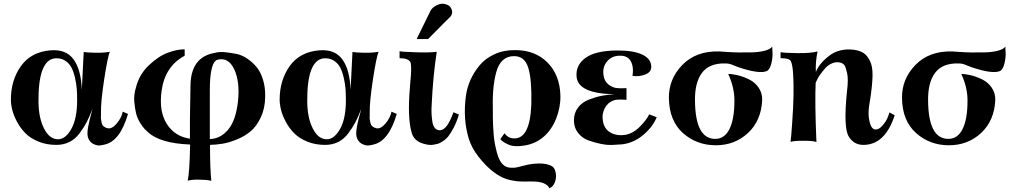

<svg xmlns="http://www.w3.org/2000/svg" viewBox="-20 -756 5401 1023"><path d="M662 -149Q619 -1 534 15Q524 18 510.5 19Q497 20 479.5 12Q462 4 452 -15Q447 -26 446 -40.5Q445 -55 449.5 -79.5Q454 -104 458.5 -121Q463 -138 473 -176Q456 -132 441.5 -104.5Q427 -77 404 -46Q381 -15 350 0.5Q319 16 280 16Q228 16 185 -1.5Q142 -19 115.5 -46Q89 -73 71 -106.5Q53 -140 45.5 -170Q38 -200 38 -225Q38 -329 92 -404.5Q146 -480 251 -488Q333 -494 372.5 -439Q412 -384 416 -277L426 -479Q443 -476 486.5 -475Q530 -474 565 -480Q553 -450 535 -332.5Q517 -215 518 -158V-143Q517 -128 518 -121.5Q519 -115 521.5 -102.5Q524 -90 532 -83Q540 -76 552 -73Q576 -67 602 -98Q628 -129 634 -161ZM391 -223Q391 -255 389 -282Q387 -309 379.5 -342Q372 -375 360 -397.5Q348 -420 325 -434Q302 -448 271 -445Q183 -433 185 -213Q186 -127 215 -70.5Q244 -14 289 -14Q329 -14 360 -69Q391 -124 391 -223Z M1393 -240Q1392 -178 1369.5 -130.5Q1347 -83 1315.5 -56.5Q1284 -30 1242 -13Q1200 4 1166.5 9.5Q1133 15 1099 16Q1099 149 1106 207Q1076 201 1036.5 201Q997 201 980 207Q990 165 993 14Q833 8 768 -52Q759 -60 749.5 -70Q740 -80 726 -102.5Q712 -125 705.5 -150.5Q699 -176 695.5 -213.5Q692 -251 705 -292Q722 -359 772.5 -407.5Q823 -456 874 -475Q925 -494 964 -493V-459Q859 -403 841 -272Q826 -163 868.5 -96Q911 -29 992 -17V-121Q992 -145 995 -306Q999 -452 1123 -474Q1148 -481 1178 -478Q1208 -475 1238.5 -469Q1269 -463 1297 -444Q1325 -425 1346.5 -399.5Q1368 -374 1381 -332.5Q1394 -291 1393 -240ZM1248 -216Q1259 -319 1228.5 -385.5Q1198 -452 1140 -438Q1098 -428 1098 -275V-134Q1098 -117 1098 -91.5Q1098 -66 1098 -48Q1098 -30 1098 -15Q1156 -17 1196.5 -66.5Q1237 -116 1248 -216Z M2094 -149Q2051 -1 1966 15Q1956 18 1942.5 19Q1929 20 1911.5 12Q1894 4 1884 -15Q1879 -26 1878 -40.5Q1877 -55 1881.5 -79.5Q1886 -104 1890.5 -121Q1895 -138 1905 -176Q1888 -132 1873.5 -104.5Q1859 -77 1836 -46Q1813 -15 1782 0.5Q1751 16 1712 16Q1660 16 1617 -1.5Q1574 -19 1547.5 -46Q1521 -73 1503 -106.5Q1485 -140 1477.5 -170Q1470 -200 1470 -225Q1470 -329 1524 -404.5Q1578 -480 1683 -488Q1765 -494 1804.5 -439Q1844 -384 1848 -277L1858 -479Q1875 -476 1918.5 -475Q1962 -474 1997 -480Q1985 -450 1967 -332.5Q1949 -215 1950 -158V-143Q1949 -128 1950 -121.5Q1951 -115 1953.5 -102.5Q1956 -90 1964 -83Q1972 -76 1984 -73Q2008 -67 2034 -98Q2060 -129 2066 -161ZM1823 -223Q1823 -255 1821 -282Q1819 -309 1811.5 -342Q1804 -375 1792 -397.5Q1780 -420 1757 -434Q1734 -448 1703 -445Q1615 -433 1617 -213Q1618 -127 1647 -70.5Q1676 -14 1721 -14Q1761 -14 1792 -69Q1823 -124 1823 -223Z M2389 -696Q2390 -688 2387 -680Q2384 -672 2380.5 -668Q2377 -664 2367.5 -655Q2358 -646 2356 -644L2261 -548H2200L2272 -695Q2284 -721 2319 -733Q2338 -740 2361 -731.5Q2384 -723 2389 -696ZM2425 -146Q2413 -105 2397 -75Q2381 -45 2368.5 -29.5Q2356 -14 2339.5 -3.5Q2323 7 2315 9.5Q2307 12 2295 14Q2268 21 2228 7Q2188 -7 2175 -44Q2153 -113 2161 -248Q2162 -268 2165 -302.5Q2168 -337 2169.5 -358Q2171 -379 2170.5 -399Q2170 -419 2166 -426Q2154 -446 2109 -446V-483Q2122 -480 2196 -477.5Q2270 -475 2307 -480Q2287 -349 2280 -198Q2278 -172 2279.5 -147Q2281 -122 2284.5 -103Q2288 -84 2298.5 -72.5Q2309 -61 2325 -62Q2363 -64 2396 -158Z M2966 -246Q2967 -184 2943 -123.5Q2919 -63 2875 -26Q2833 10 2774 19.5Q2715 29 2684 12Q2654 -2 2646 -15L2668 -46Q2686 -21 2712 -19Q2804 -9 2811 -201Q2814 -331 2795 -394Q2776 -457 2719 -457Q2683 -457 2659 -435Q2635 -413 2623.5 -369.5Q2612 -326 2608 -275.5Q2604 -225 2606 -155Q2606 -154 2606 -131.5Q2606 -109 2607 -91.5Q2608 -74 2610 -44.5Q2612 -15 2616.5 8.5Q2621 32 2627.5 57Q2634 82 2644.5 100.5Q2655 119 2669 128Q2681 136 2699.5 137.5Q2718 139 2732.5 136Q2747 133 2767 127.5Q2787 122 2794 121Q2878 106 2920 129Q2935 137 2940.5 162.5Q2946 188 2937 213.5Q2928 239 2907 247Q2901 231 2876 220Q2852 210 2805 211Q2758 212 2737 210Q2688 204 2658 190Q2628 176 2597 150Q2565 124 2529.5 79Q2494 34 2478 -16Q2445 -124 2463 -249Q2469 -291 2487 -331Q2505 -371 2535.5 -408Q2566 -445 2615.5 -467.5Q2665 -490 2726 -489Q2831 -489 2897 -423Q2963 -357 2966 -246Z M3479 -131Q3456 -77 3405.5 -35.5Q3355 6 3295 13Q3277 14 3247 16Q3217 18 3180.5 10.5Q3144 3 3112.5 -9Q3081 -21 3059.5 -48.5Q3038 -76 3038 -114Q3038 -154 3059.5 -182.5Q3081 -211 3117 -225Q3153 -239 3185.5 -245.5Q3218 -252 3254 -254Q3059 -257 3052 -348Q3047 -409 3099.5 -447.5Q3152 -486 3266 -487Q3354 -488 3402.5 -465Q3451 -442 3450 -398Q3449 -370 3415 -358Q3381 -346 3350 -352Q3358 -404 3338 -434.5Q3318 -465 3266 -458Q3230 -452 3209 -421.5Q3188 -391 3197 -348Q3205 -308 3248 -291Q3258 -287 3275.5 -286Q3293 -285 3305 -286H3318V-285V-284V-283V-282V-281V-280V-279V-278V-277V-276V-275V-274V-273V-271V-270V-269V-268V-267V-265V-264V-263V-261V-260V-258V-257V-255V-254V-252V-251V-249V-247V-246V-244V-243V-241V-239V-237V-236V-234V-224L3306 -225Q3294 -226 3277 -225.5Q3260 -225 3249 -221Q3217 -209 3201.5 -178Q3186 -147 3192 -114Q3198 -72 3228 -52.5Q3258 -33 3298 -36Q3346 -39 3385.5 -77.5Q3425 -116 3439 -147Z M4095 -508Q4094 -503 4096 -477Q4098 -451 4089.5 -416.5Q4081 -382 4062 -376Q4021 -362 3914 -398Q3905 -401 3891 -407Q3877 -413 3867.5 -415.5Q3858 -418 3844 -418Q3759 -420 3720 -367.5Q3681 -315 3683 -218Q3685 -16 3791 -16Q3841 -16 3867 -69Q3893 -122 3893 -218Q3894 -288 3860 -362Q3882 -362 3911 -355Q3940 -348 3971 -333Q4002 -318 4022 -289Q4042 -260 4041 -223Q4036 -113 3965.5 -47.5Q3895 18 3794 18Q3692 18 3619 -47Q3546 -112 3544 -232Q3542 -334 3615 -409.5Q3688 -485 3811 -482Q3812 -482 3847.5 -479.5Q3883 -477 3915 -476.5Q3947 -476 3986.5 -477Q4026 -478 4055.5 -486Q4085 -494 4095 -508Z M4747 -142Q4696 16 4580 16Q4529 16 4502 -29Q4473 -77 4493 -271Q4501 -333 4493.5 -366.5Q4486 -400 4479 -409Q4472 -418 4459 -422Q4437 -428 4415.5 -419.5Q4394 -411 4378.5 -394Q4363 -377 4350.5 -359.5Q4338 -342 4332 -328L4326 -315Q4321 -212 4330 1Q4317 -6 4262 -6Q4207 -6 4192 0Q4195 -16 4201 -104Q4207 -192 4208 -246Q4210 -393 4195 -427Q4190 -446 4139 -446V-478Q4156 -474 4228 -473Q4300 -472 4336 -482Q4324 -424 4327 -372Q4343 -416 4397 -458Q4451 -500 4528 -491Q4559 -487 4579.5 -474.5Q4600 -462 4615 -432Q4630 -402 4629 -352Q4628 -302 4616 -224Q4604 -162 4609.5 -127Q4615 -92 4624.5 -78.5Q4634 -65 4646 -66Q4664 -66 4682 -87Q4700 -108 4708 -126.5Q4716 -145 4719 -157Z M5337 -508Q5336 -503 5338 -477Q5340 -451 5331.5 -416.5Q5323 -382 5304 -376Q5263 -362 5156 -398Q5147 -401 5133 -407Q5119 -413 5109.5 -415.5Q5100 -418 5086 -418Q5001 -420 4962 -367.5Q4923 -315 4925 -218Q4927 -16 5033 -16Q5083 -16 5109 -69Q5135 -122 5135 -218Q5136 -288 5102 -362Q5124 -362 5153 -355Q5182 -348 5213 -333Q5244 -318 5264 -289Q5284 -260 5283 -223Q5278 -113 5207.5 -47.5Q5137 18 5036 18Q4934 18 4861 -47Q4788 -112 4786 -232Q4784 -334 4857 -409.5Q4930 -485 5053 -482Q5054 -482 5089.5 -479.5Q5125 -477 5157 -476.5Q5189 -476 5228.5 -477Q5268 -478 5297.5 -486Q5327 -494 5337 -508Z"/></svg>

Font: GFS Artemisia
Style: Bold
Weight: 700
Designer: Designed by Takis Katsoulidis.
Foundry: Designed by Takis Katsoulidis.
Version: Version 1.0